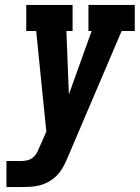

<svg xmlns="http://www.w3.org/2000/svg" viewBox="-20 -755 564 775"><path d="M6 0V-105H64Q77 -105 90.5 -108Q104 -111 114.5 -120.5Q125 -130 131 -142.5Q137 -155 142 -167L167 -224L126 -630H86V-735H273V-630H248L258 -374L350 -630H337V-735H524V-630H471L256 -126Q247 -104 235.5 -82.5Q224 -61 207 -44Q192 -30 174.5 -20.5Q157 -11 138.5 -6.5Q120 -2 101.5 -1Q83 0 64 0Z"/></svg>

Font: Iosevka Slab Extrabold Oblique
Style: Regular
Weight: 800
Italic angle: -9°
Monospace: yes
Designer: Belleve Invis
Foundry: Belleve Invis
Version: Version 11.1.1; ttfautohint (v1.8.3)